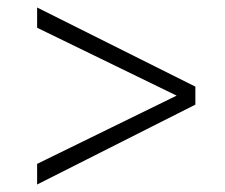

<svg xmlns="http://www.w3.org/2000/svg" viewBox="-20 -506 600 512"><path d="M451 -251 79 -432V-486L501 -275V-227L79 -14V-69Z"/></svg>

Font: TitilliumText
Style: Light
Weight: 300
Designer: Accademia di Belle Arti di Urbino and others
Foundry: Accademia di Belle Arti di Urbino and others.
Version: Version 60.001